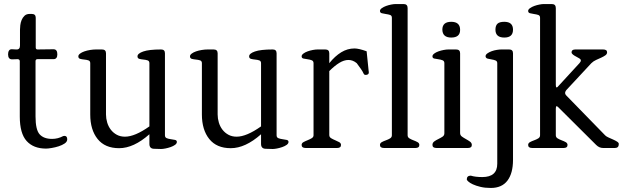

<svg xmlns="http://www.w3.org/2000/svg" viewBox="-20 -733 3130 951"><path d="M313 -43Q313 -31 300.5 -22.5Q288 -14 271 -8.5Q254 -3 236 0Q218 3 208 3Q146 3 112 -34.5Q78 -72 78 -156V-430Q78 -438 69 -440L40 -439Q20 -439 20 -464Q20 -476 25 -483Q30 -490 40 -489L59 -488Q79 -486 79 -507V-586Q79 -595 80.5 -608Q82 -621 87 -633.5Q92 -646 101.5 -655Q111 -664 127 -664H137Q157 -664 157 -645V-498Q157 -488 166 -488L245 -489Q264 -489 264 -464Q264 -440 245 -440H166Q156 -440 156 -430V-156Q156 -90 176.5 -67.5Q197 -45 238 -45Q267 -45 293 -59Q295 -59 296 -59.5Q297 -60 299 -60Q313 -60 313 -43Z M856 -30Q856 -22 847 -15.5Q838 -9 825 -4.5Q812 0 799 2.5Q786 5 778 5L744 4Q720 4 720 -20V-68Q642 1 570 1Q500 1 463.5 -44.5Q427 -90 427 -166V-420Q427 -431 418 -434Q409 -437 397.5 -438Q386 -439 377 -441.5Q368 -444 368 -454Q368 -461 376.5 -467.5Q385 -474 398 -478.5Q411 -483 426.5 -485.5Q442 -488 456 -488H485Q505 -488 505 -469V-166Q505 -146 511 -126Q517 -106 529 -90.5Q541 -75 558.5 -65.5Q576 -56 599 -56Q648 -56 720 -107V-420Q720 -431 711 -434Q702 -437 690.5 -438Q679 -439 670 -441.5Q661 -444 661 -454Q661 -468 689.5 -478Q718 -488 778 -488Q797 -488 797 -469V-63Q797 -52 806 -48.5Q815 -45 826.5 -43.5Q838 -42 847 -40Q856 -38 856 -30Z M1409 -30Q1409 -22 1400 -15.5Q1391 -9 1378 -4.5Q1365 0 1352 2.5Q1339 5 1331 5L1297 4Q1273 4 1273 -20V-68Q1195 1 1123 1Q1053 1 1016.5 -44.5Q980 -90 980 -166V-420Q980 -431 971 -434Q962 -437 950.5 -438Q939 -439 930 -441.5Q921 -444 921 -454Q921 -461 929.5 -467.5Q938 -474 951 -478.5Q964 -483 979.5 -485.5Q995 -488 1009 -488H1038Q1058 -488 1058 -469V-166Q1058 -146 1064 -126Q1070 -106 1082 -90.5Q1094 -75 1111.5 -65.5Q1129 -56 1152 -56Q1201 -56 1273 -107V-420Q1273 -431 1264 -434Q1255 -437 1243.5 -438Q1232 -439 1223 -441.5Q1214 -444 1214 -454Q1214 -468 1242.5 -478Q1271 -488 1331 -488Q1350 -488 1350 -469V-63Q1350 -52 1359 -48.5Q1368 -45 1379.5 -43.5Q1391 -42 1400 -40Q1409 -38 1409 -30Z M1807 -376Q1807 -368 1802.5 -365Q1798 -362 1792 -362Q1784 -361 1780.5 -369.5Q1777 -378 1768 -391L1747 -420Q1728 -436 1706 -436Q1684 -436 1660.5 -421.5Q1637 -407 1611 -381V-64Q1611 -54 1620 -48.5Q1629 -43 1640 -38.5Q1651 -34 1660 -29Q1669 -24 1669 -15Q1669 0 1650 0H1494Q1474 0 1474 -15Q1474 -24 1483 -29Q1492 -34 1503.5 -38.5Q1515 -43 1524 -48.5Q1533 -54 1533 -63V-420Q1533 -431 1524 -434.5Q1515 -438 1503.5 -439.5Q1492 -441 1483 -443Q1474 -445 1474 -454Q1474 -461 1482.5 -467.5Q1491 -474 1503.5 -478.5Q1516 -483 1529.5 -485.5Q1543 -488 1553 -488H1591Q1611 -488 1611 -469V-420Q1639 -455 1670 -474Q1701 -493 1736 -493Q1757 -493 1796 -479L1806 -381Q1806 -379 1806.5 -378Q1807 -377 1807 -376Z M2057 -15Q2057 0 2038 0H1882Q1862 0 1862 -15Q1862 -24 1871 -29Q1880 -34 1891.5 -38Q1903 -42 1912 -47.5Q1921 -53 1921 -63V-645Q1921 -656 1912 -659Q1903 -662 1891.5 -663.5Q1880 -665 1871 -667.5Q1862 -670 1862 -679Q1862 -686 1871 -692.5Q1880 -699 1892.5 -703.5Q1905 -708 1918 -710.5Q1931 -713 1940 -713H1979Q1999 -713 1999 -693V-63Q1999 -53 2008 -47.5Q2017 -42 2028 -38Q2039 -34 2048 -29Q2057 -24 2057 -15Z M2259 -585Q2259 -547 2215 -547Q2172 -547 2171 -586Q2171 -625 2215 -625Q2259 -625 2259 -585ZM2317 -15Q2317 0 2298 0H2142Q2122 0 2122 -15Q2122 -26 2131 -32.5Q2140 -39 2151.5 -44.5Q2163 -50 2172 -56Q2181 -62 2181 -73V-420Q2181 -431 2172 -434.5Q2163 -438 2151.5 -439.5Q2140 -441 2131 -443Q2122 -445 2122 -454Q2122 -461 2130.5 -467.5Q2139 -474 2151.5 -478.5Q2164 -483 2177.5 -485.5Q2191 -488 2201 -488H2239Q2259 -488 2259 -469V-74Q2259 -63 2268 -56.5Q2277 -50 2288 -44Q2299 -38 2308 -31.5Q2317 -25 2317 -15Z M2521 -586Q2521 -547 2478 -547Q2434 -547 2434 -586Q2434 -606 2444 -615.5Q2454 -625 2478 -625Q2521 -625 2521 -586ZM2521 59Q2521 125 2493.5 161.5Q2466 198 2411 198Q2382 198 2359.5 192.5Q2337 187 2322 180Q2307 173 2299.5 166Q2292 159 2292 156Q2292 137 2312 137Q2334 144 2369 144Q2443 144 2443 78V-420Q2443 -430 2434.5 -433.5Q2426 -437 2415.5 -438.5Q2405 -440 2395.5 -442.5Q2386 -445 2385 -454Q2385 -462 2394 -468.5Q2403 -475 2415.5 -479.5Q2428 -484 2441.5 -486Q2455 -488 2463 -488H2502Q2521 -488 2521 -469Z M3045 -20Q3045 0 3026 0H2967Q2948 0 2933 -15L2745 -202Q2740 -207 2737 -207Q2733 -207 2733 -195V-63Q2733 -53 2742 -47.5Q2751 -42 2762 -38Q2773 -34 2782 -29Q2791 -24 2791 -15Q2791 0 2772 0H2616Q2596 0 2596 -15Q2596 -24 2605 -29Q2614 -34 2625.5 -38Q2637 -42 2646 -47.5Q2655 -53 2655 -63V-645Q2655 -656 2646 -659Q2637 -662 2625.5 -663.5Q2614 -665 2605 -667.5Q2596 -670 2596 -679Q2596 -686 2605 -692.5Q2614 -699 2626.5 -703.5Q2639 -708 2652 -710.5Q2665 -713 2674 -713H2713Q2733 -713 2733 -693V-312Q2733 -300 2737 -300Q2741 -300 2747 -308L2850 -420Q2857 -427 2857 -434Q2857 -439 2850 -443.5Q2843 -448 2834 -452.5Q2825 -457 2818 -462.5Q2811 -468 2811 -474Q2811 -488 2830 -488H2967Q2987 -488 2987 -474Q2987 -465 2978.5 -459Q2970 -453 2958 -447.5Q2946 -442 2932.5 -436Q2919 -430 2909 -420L2789 -291Q2779 -281 2779 -272Q2779 -266 2785 -260L2978 -62Q2983 -57 2994 -52Q3005 -47 3016.5 -42Q3028 -37 3036.5 -31.5Q3045 -26 3045 -20Z"/></svg>

Font: Jura
Style: Regular
Weight: 400
Designer: Ed Merritt
Foundry: Ten by Twenty
Version: Version 1.007